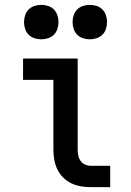

<svg xmlns="http://www.w3.org/2000/svg" viewBox="-20 -771 540 791"><path d="M354 0Q334 0 313 -3.5Q292 -7 273.5 -16Q255 -25 240 -40Q225 -55 216 -74Q207 -93 203.5 -113.5Q200 -134 200 -155V-442H75V-530H300V-155Q300 -142 302.5 -130Q305 -118 312 -108Q319 -98 330.5 -93Q342 -88 354 -88H434V0ZM350 -609Q336 -609 322 -613.5Q308 -618 298 -628Q288 -638 283.5 -652Q279 -666 279 -680Q279 -694 283.5 -708Q288 -722 298 -732Q308 -742 322 -746.5Q336 -751 350 -751Q364 -751 378 -746.5Q392 -742 402 -732Q412 -722 416.5 -708Q421 -694 421 -680Q421 -666 416.5 -652Q412 -638 402 -628Q392 -618 378 -613.5Q364 -609 350 -609ZM150 -609Q136 -609 122 -613.5Q108 -618 98 -628Q88 -638 83.5 -652Q79 -666 79 -680Q79 -694 83.5 -708Q88 -722 98 -732Q108 -742 122 -746.5Q136 -751 150 -751Q164 -751 178 -746.5Q192 -742 202 -732Q212 -722 216.5 -708Q221 -694 221 -680Q221 -666 216.5 -652Q212 -638 202 -628Q192 -618 178 -613.5Q164 -609 150 -609Z"/></svg>

Font: Iosevka Slab Semibold
Style: Regular
Weight: 600
Monospace: yes
Designer: Belleve Invis
Foundry: Belleve Invis
Version: Version 11.1.1; ttfautohint (v1.8.3)